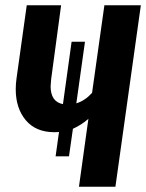

<svg xmlns="http://www.w3.org/2000/svg" viewBox="-20 -712 557 732"><path d="M517 -692 420 0H281L317 -259Q291 -236 258 -221L243 -116H192L205 -209Q199 -208 187 -208Q117 -208 78.5 -253.5Q40 -299 40 -372Q40 -392 43 -413L82 -692H213L175 -410Q173 -390 173 -383Q173 -324 220 -315L253 -553H304L271 -318Q304 -328 331 -358L378 -692Z"/></svg>

Font: Fira Sans Extra Condensed SemiBold
Style: Italic
Weight: 600
Width: 3
Italic angle: -8°
Designer: Carrois Corporate & Edenspiekermann AG
Foundry: Carrois Corporate GbR & Edenspiekermann AG
Version: Version 4.203